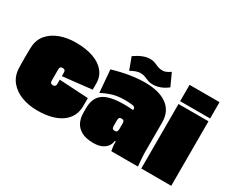

<svg xmlns="http://www.w3.org/2000/svg" viewBox="-129 -1205 1885 1598"><g transform="rotate(30 813.5 -405.5)"><path d="M360 -301 639 -285V-210Q639 -104 556 -44.5Q473 15 324 15Q241 15 173 -11Q105 -37 63.5 -87Q22 -137 18 -208Q17 -222 16.5 -250.5Q16 -279 16 -316Q16 -352 16.5 -379.5Q17 -407 18 -420Q22 -489 63.5 -537.5Q105 -586 173 -611Q241 -636 324 -636Q421 -636 491.5 -611Q562 -586 600.5 -538.5Q639 -491 639 -424V-366L360 -335V-371Q360 -398 333 -398Q306 -398 306 -371V-259Q306 -232 333 -232Q360 -232 360 -259Z M1285 0H1029Q1025 -19 1022.5 -39.5Q1020 -60 1020 -89H1011Q1011 -68 996.5 -43.5Q982 -19 950 -1.5Q918 16 864 16Q790 16 747 -9Q704 -34 686 -73.5Q668 -113 668 -159V-207Q668 -303 728 -347Q788 -391 931 -391Q951 -391 971.5 -390Q992 -389 1015 -387Q1017 -404 1009.5 -412Q1002 -420 991 -421Q972 -423 954.5 -424.5Q937 -426 920 -426Q840 -426 785.5 -407Q731 -388 700 -370L682 -586Q770 -612 846.5 -624Q923 -636 987 -636Q1125 -636 1200.5 -580.5Q1276 -525 1276 -419V-116Q1279 -57 1285 0ZM995 -188V-251Q995 -255 991.5 -266.5Q988 -278 968 -278Q948 -278 944.5 -266.5Q941 -255 941 -251V-188Q941 -185 944.5 -173Q948 -161 968 -161Q988 -161 991.5 -173Q995 -185 995 -188ZM1050 -653Q1025 -653 1009 -658Q993 -663 980.5 -669Q968 -675 952.5 -680Q937 -685 912 -685Q880 -685 823 -654L780 -770Q862 -827 925 -827Q950 -827 966 -822Q982 -817 995 -810.5Q1008 -804 1024 -799Q1040 -794 1065 -794Q1092 -794 1135 -824L1189 -706Q1121 -653 1050 -653Z M1317 -647V-804H1605V-647ZM1605 0H1317V-620H1605Z"/></g></svg>

Font: Gasoek One
Style: Regular
Weight: 400
Designer: Jiashuo Zhang
Foundry: JAMO
Version: Version 1.000; ttfautohint (v1.8.4.7-5d5b);gftools[0.9.29]